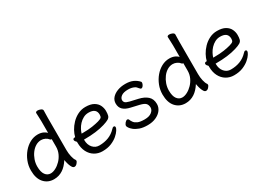

<svg xmlns="http://www.w3.org/2000/svg" viewBox="-25 -1374 2796 2057"><g transform="rotate(-30 1373.0 -345.5)"><path d="M411 -445V-587Q411 -618 409 -647Q407 -676 407 -693Q407 -702 417 -706Q424 -709 433 -709Q450 -709 469 -701Q491 -692 491 -675Q491 -663 490 -637.5Q489 -612 489 -586V-187Q489 -146 498 -106Q507 -66 522 -47Q525 -42 525 -37Q525 -23 509 -6Q494 12 475 12Q460 12 449 -5Q430 -34 419 -89Q417 -98 416 -106Q376 -44 331 -15Q281 18 220 18Q144 18 97 -35.5Q50 -89 50 -187Q50 -246 71 -299.5Q92 -353 127.5 -395Q163 -437 208.5 -461.5Q254 -486 305 -486Q344 -486 375 -471Q396 -460 411 -445ZM411 -367Q409 -367 407 -367Q399 -367 393 -374Q379 -393 355 -404.5Q331 -416 306 -416Q271 -416 239 -397Q207 -378 182.5 -345Q158 -312 144 -272Q130 -232 130 -190Q130 -122 155 -88Q180 -54 220 -54Q249 -54 282.5 -71.5Q316 -89 345.5 -119.5Q375 -150 393 -189.5Q411 -229 411 -275Z M894 -486Q958 -486 996 -464Q1034 -442 1050 -408Q1066 -374 1066 -338.5Q1066 -303 1060 -282Q1054 -261 1033 -248Q1012 -235 966 -221Q865 -190 715 -190H708V-186Q708 -126 740 -89.5Q772 -53 819 -53Q949 -53 1026 -135Q1040 -152 1053 -152Q1069 -152 1069 -134Q1069 -123 1054 -99Q1039 -75 1008 -48Q977 -21 930 -1.5Q883 18 819 18Q766 18 723 -8Q680 -34 655.5 -82Q631 -130 631 -196V-207Q623 -214 616.5 -223.5Q610 -233 610 -241Q610 -260 635 -260Q636 -260 639 -260Q647 -295 668 -333.5Q689 -372 722.5 -407Q756 -442 800 -464Q844 -486 894 -486ZM718 -258H730Q803 -258 853 -266Q903 -274 935 -283Q970 -293 979 -304Q988 -315 988 -338Q988 -416 893 -416Q858 -416 828 -400Q798 -384 775 -359Q752 -334 738 -307Q724 -280 718 -258Z M1195 -354Q1195 -394 1221 -423.5Q1247 -453 1290.5 -469.5Q1334 -486 1388.5 -486Q1443 -486 1481.5 -469Q1520 -452 1548 -421Q1552 -417 1552 -408Q1552 -393 1540 -375Q1528 -357 1514 -357Q1505 -357 1493 -373Q1479 -394 1458 -404Q1426 -419 1384 -419Q1328 -419 1300 -398.5Q1272 -378 1272 -350Q1272 -333 1284 -321Q1296 -309 1335 -299L1431 -277Q1498 -262 1537 -227.5Q1576 -193 1576 -130Q1576 -90 1551.5 -56.5Q1527 -23 1483 -3Q1438 18 1378.5 18Q1319 18 1279.5 3.5Q1240 -11 1216 -30.5Q1192 -50 1181.5 -67Q1171 -84 1171 -91Q1171 -108 1187 -126.5Q1203 -145 1217 -145Q1228 -145 1233 -134Q1240 -115 1254 -96Q1268 -77 1296.5 -64.5Q1325 -52 1381 -52Q1437 -52 1467.5 -76Q1498 -100 1498 -131Q1498 -162 1481.5 -181.5Q1465 -201 1412 -214L1312 -237Q1254 -250 1224.5 -278Q1195 -306 1195 -354Z M2039 -445V-587Q2039 -618 2037 -647Q2035 -676 2035 -693Q2035 -702 2045 -706Q2052 -709 2061 -709Q2078 -709 2097 -701Q2119 -692 2119 -675Q2119 -663 2118 -637.5Q2117 -612 2117 -586V-187Q2117 -146 2126 -106Q2135 -66 2150 -47Q2153 -42 2153 -37Q2153 -23 2137 -6Q2122 12 2103 12Q2088 12 2077 -5Q2058 -34 2047 -89Q2045 -98 2044 -106Q2004 -44 1959 -15Q1909 18 1848 18Q1772 18 1725 -35.5Q1678 -89 1678 -187Q1678 -246 1699 -299.5Q1720 -353 1755.5 -395Q1791 -437 1836.5 -461.5Q1882 -486 1933 -486Q1972 -486 2003 -471Q2024 -460 2039 -445ZM2039 -367Q2037 -367 2035 -367Q2027 -367 2021 -374Q2007 -393 1983 -404.5Q1959 -416 1934 -416Q1899 -416 1867 -397Q1835 -378 1810.5 -345Q1786 -312 1772 -272Q1758 -232 1758 -190Q1758 -122 1783 -88Q1808 -54 1848 -54Q1877 -54 1910.5 -71.5Q1944 -89 1973.5 -119.5Q2003 -150 2021 -189.5Q2039 -229 2039 -275Z M2522 -486Q2586 -486 2624 -464Q2662 -442 2678 -408Q2694 -374 2694 -338.5Q2694 -303 2688 -282Q2682 -261 2661 -248Q2640 -235 2594 -221Q2493 -190 2343 -190H2336V-186Q2336 -126 2368 -89.5Q2400 -53 2447 -53Q2577 -53 2654 -135Q2668 -152 2681 -152Q2697 -152 2697 -134Q2697 -123 2682 -99Q2667 -75 2636 -48Q2605 -21 2558 -1.5Q2511 18 2447 18Q2394 18 2351 -8Q2308 -34 2283.5 -82Q2259 -130 2259 -196V-207Q2251 -214 2244.5 -223.5Q2238 -233 2238 -241Q2238 -260 2263 -260Q2264 -260 2267 -260Q2275 -295 2296 -333.5Q2317 -372 2350.5 -407Q2384 -442 2428 -464Q2472 -486 2522 -486ZM2346 -258H2358Q2431 -258 2481 -266Q2531 -274 2563 -283Q2598 -293 2607 -304Q2616 -315 2616 -338Q2616 -416 2521 -416Q2486 -416 2456 -400Q2426 -384 2403 -359Q2380 -334 2366 -307Q2352 -280 2346 -258Z"/></g></svg>

Font: Moon Stars Kai
Style: Bold
Weight: 700
Designer: GuiWonder
Version: Version 1.101